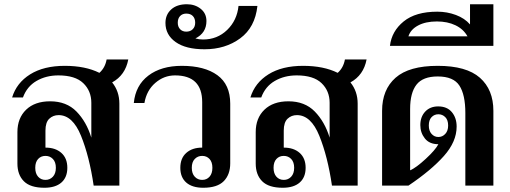

<svg xmlns="http://www.w3.org/2000/svg" viewBox="-20 -874 2401 904"><path d="M508 -486Q542 -444 542 -386V0H421Q401 -137 361.5 -234.5Q322 -332 256 -332Q230 -332 212 -315Q194 -298 194 -259V-179Q241 -179 269 -154Q297 -129 297 -84Q297 -39 269 -14.5Q241 10 189 10Q123 10 92.5 -20.5Q62 -51 62 -104V-252Q62 -318 103 -357.5Q144 -397 216 -397Q293 -397 340 -349Q387 -301 410 -226V-390Q410 -446 372 -482.5Q334 -519 255 -519Q197 -519 152 -493Q107 -467 88 -415H37Q58 -484 122 -524Q186 -564 285 -564Q382 -564 448 -531Q475 -555 482 -594H584Q570 -520 508 -486ZM194 -140Q173 -140 159.5 -125.5Q146 -111 146 -84Q146 -57 159.5 -42Q173 -27 194 -27Q215 -27 229 -42Q243 -57 243 -84Q243 -111 229 -125.5Q215 -140 194 -140Z M829 -84Q829 -129 857 -154Q885 -179 932 -179V-393Q932 -519 804 -519Q752 -519 711 -483.5Q670 -448 660 -389H610Q618 -472 678.5 -518Q739 -564 836 -564Q943 -564 1003.5 -520Q1064 -476 1064 -386V-105Q1064 -52 1033.5 -21Q1003 10 937 10Q885 10 857 -14.5Q829 -39 829 -84ZM980 -84Q980 -111 966.5 -125.5Q953 -140 932 -140Q911 -140 897 -125.5Q883 -111 883 -84Q883 -57 897 -42Q911 -27 932 -27Q953 -27 966.5 -42Q980 -57 980 -84Z M759 -766Q759 -805 786 -829.5Q813 -854 860 -854Q898 -854 925 -832.5Q952 -811 952 -775Q952 -719 900 -693Q917 -688 936 -688Q1003 -688 1049.5 -733Q1096 -778 1103 -846H1192Q1181 -745 1111 -693.5Q1041 -642 943 -642Q855 -642 807 -676Q759 -710 759 -766ZM899 -767Q899 -787 888 -798.5Q877 -810 857 -810Q839 -810 828 -798.5Q817 -787 817 -767Q817 -748 828 -736.5Q839 -725 857 -725Q876 -725 887.5 -736.5Q899 -748 899 -767Z M1630 -486Q1664 -444 1664 -386V0H1543Q1523 -137 1483.5 -234.5Q1444 -332 1378 -332Q1352 -332 1334 -315Q1316 -298 1316 -259V-179Q1363 -179 1391 -154Q1419 -129 1419 -84Q1419 -39 1391 -14.5Q1363 10 1311 10Q1245 10 1214.5 -20.5Q1184 -51 1184 -104V-252Q1184 -318 1225 -357.5Q1266 -397 1338 -397Q1415 -397 1462 -349Q1509 -301 1532 -226V-390Q1532 -446 1494 -482.5Q1456 -519 1377 -519Q1319 -519 1274 -493Q1229 -467 1210 -415H1159Q1180 -484 1244 -524Q1308 -564 1407 -564Q1504 -564 1570 -531Q1597 -555 1604 -594H1706Q1692 -520 1630 -486ZM1316 -140Q1295 -140 1281.5 -125.5Q1268 -111 1268 -84Q1268 -57 1281.5 -42Q1295 -27 1316 -27Q1337 -27 1351 -42Q1365 -57 1365 -84Q1365 -111 1351 -125.5Q1337 -140 1316 -140Z M1779 -352Q1779 -452 1842.5 -508Q1906 -564 2041 -564Q2176 -564 2239.5 -508Q2303 -452 2303 -352V0H2171V-342Q2171 -428 2143 -471Q2115 -514 2041 -514Q1971 -514 1941 -475.5Q1911 -437 1911 -361V-72Q1939 -84 1984.5 -126Q2030 -168 2044 -195Q2002 -195 1980.5 -222Q1959 -249 1959 -285Q1959 -324 1982 -348.5Q2005 -373 2043 -373Q2085 -373 2107.5 -346Q2130 -319 2130 -278Q2130 -207 2070 -139.5Q2010 -72 1903 0H1779ZM2090 -283Q2090 -309 2076.5 -322.5Q2063 -336 2044 -336Q2025 -336 2012 -322.5Q1999 -309 1999 -283Q1999 -258 2012 -243.5Q2025 -229 2044 -229Q2063 -229 2076.5 -243.5Q2090 -258 2090 -283Z M2039 -819Q2085 -819 2126.5 -803.5Q2168 -788 2193 -759V-854H2303V-658H1816Q1824 -727 1880.5 -773Q1937 -819 2039 -819ZM2181 -703Q2162 -737 2124.5 -755Q2087 -773 2037 -773Q1984 -773 1948.5 -754Q1913 -735 1903 -703Z"/></svg>

Font: Trirong SemiBold
Style: Regular
Weight: 600
Designer: Katatrad Team
Foundry: CadsonDemak
Version: Version 1.001